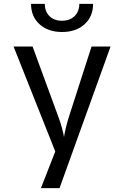

<svg xmlns="http://www.w3.org/2000/svg" viewBox="-20 -970 640 990"><path d="M191 0 265 -189 50 -730H148L279 -373Q292 -339 300 -308.5Q308 -278 310 -263Q312 -278 319 -308.5Q326 -339 337 -373L452 -730H550L287 0ZM300 -805Q228 -805 184 -845Q140 -885 140 -950H211Q211 -911 235 -887Q259 -863 299 -863Q340 -863 364.5 -887Q389 -911 389 -950H460Q460 -885 416 -845Q372 -805 300 -805Z"/></svg>

Font: JetBrainsMono NFM
Style: Regular
Weight: 400
Monospace: yes
Designer: Philipp Nurullin, Konstantin Bulenkov
Foundry: JetBrains
Version: Version 2.304; ttfautohint (v1.8.4.7-5d5b);Nerd Fonts 3.3.0